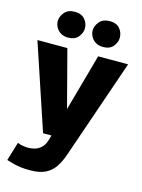

<svg xmlns="http://www.w3.org/2000/svg" viewBox="-138 -786 802 1084"><g transform="rotate(15 263.0 -244.0)"><path d="M42 89Q57 96 75.5 98.5Q94 101 106 101Q126 101 146 94.5Q166 88 182 72Q198 56 206 28L353 -500H528L329 78Q314 123 292.5 155Q271 187 237 204Q203 221 148 221Q114 221 91.5 218Q69 215 50.5 210Q32 205 9 198ZM-2 -500H173L304 0H165ZM81 -633Q81 -660 101.5 -684.5Q122 -709 161 -709Q200 -709 220 -686Q240 -663 240 -633Q240 -606 220 -582Q200 -558 161 -558Q135 -558 117 -569.5Q99 -581 90 -598.5Q81 -616 81 -633ZM285 -633Q285 -660 305.5 -684.5Q326 -709 366 -709Q405 -709 424.5 -686Q444 -663 444 -633Q444 -606 424.5 -582Q405 -558 366 -558Q339 -558 321 -569.5Q303 -581 294 -598.5Q285 -616 285 -633Z"/></g></svg>

Font: Moderustic
Style: Bold
Weight: 700
Designer: Tural Alisoy
Foundry: TAFT Foundry
Version: Version 2.120